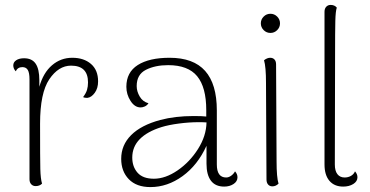

<svg xmlns="http://www.w3.org/2000/svg" viewBox="-20 -749 1504 781"><path d="M379 -418Q379 -390 365.5 -371.5Q352 -353 336 -351H332Q323 -351 318 -354Q330 -370 334 -383.5Q338 -397 338 -414Q338 -482 269 -482Q218 -482 180.5 -426.5Q143 -371 143 -246Q143 -102 144 -62Q145 -22 151 -2Q141 8 125 8Q114 8 107 0.5Q100 -7 100 -20V-426Q100 -453 93 -464.5Q86 -476 71 -476Q52 -476 44 -459Q34 -470 34 -483Q34 -496 46 -504Q58 -512 78 -512Q110 -512 125 -490Q140 -468 140 -423V-396Q156 -453 191.5 -483.5Q227 -514 274 -514Q321 -514 350 -489Q379 -464 379 -418Z M946 -28Q946 -11 930 -0.5Q914 10 892 10Q856 10 838 -14Q820 -38 820 -83V-156Q784 -77 722.5 -32.5Q661 12 592 12Q535 12 504 -20Q473 -52 473 -103Q473 -159 513.5 -199.5Q554 -240 632 -261Q692 -277 768 -277Q803 -277 819 -275V-301Q819 -394 782 -439Q745 -484 664 -484Q611 -484 573.5 -465Q536 -446 536 -399Q536 -377 548.5 -356Q561 -335 584 -329Q578 -320 569 -316Q560 -312 552 -312Q528 -312 511 -338.5Q494 -365 494 -396Q494 -455 540.5 -484.5Q587 -514 670 -514Q767 -514 814.5 -460.5Q862 -407 862 -300V-80Q862 -27 900 -27Q910 -27 920 -34Q930 -41 936 -52Q946 -41 946 -28ZM820 -251Q810 -252 788 -252Q750 -252 708 -246.5Q666 -241 637 -232Q579 -214 548.5 -183Q518 -152 518 -108Q518 -71 539.5 -46.5Q561 -22 606 -22Q653 -22 702.5 -56Q752 -90 785.5 -143Q819 -196 820 -251Z M1041 -654Q1041 -670 1052.5 -681.5Q1064 -693 1080 -693Q1096 -693 1107.5 -681.5Q1119 -670 1119 -654Q1119 -638 1107.5 -626.5Q1096 -615 1080 -615Q1064 -615 1052.5 -626.5Q1041 -638 1041 -654ZM1113 -2Q1102 9 1088 9Q1077 9 1070.5 1.5Q1064 -6 1064 -19L1062 -412Q1062 -477 1054 -504Q1067 -514 1079 -514Q1090 -514 1096.5 -507Q1103 -500 1103 -487L1105 -94Q1105 -27 1113 -2Z M1300 -80V-701Q1300 -714 1307 -721.5Q1314 -729 1325 -729Q1341 -729 1350 -718Q1345 -704 1344 -664Q1343 -624 1343 -522L1342 -80Q1342 -54 1352.5 -40.5Q1363 -27 1382 -27Q1396 -27 1407.5 -33.5Q1419 -40 1424 -52Q1434 -41 1434 -28Q1434 -11 1417 -0.5Q1400 10 1376 10Q1340 10 1320 -13.5Q1300 -37 1300 -80Z"/></svg>

Font: Arima Madurai ExtraLight
Style: Regular
Weight: 275
Designer: Joana Correia and Natanael Gama
Foundry: NDISCOVER
Version: Version 1.020